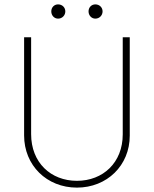

<svg xmlns="http://www.w3.org/2000/svg" viewBox="-20 -846 702 876"><path d="M331 10C468 10 572 -91 572 -227V-676H540V-233C540 -104 450 -21 331 -21C212 -21 122 -104 122 -234V-676H90V-228C90 -92 193 10 331 10ZM214 -794C214 -776 227 -761 245 -761C264 -761 278 -776 278 -794C278 -812 264 -826 245 -826C227 -826 214 -812 214 -794ZM384 -794C384 -776 397 -761 415 -761C434 -761 448 -776 448 -794C448 -812 434 -826 415 -826C397 -826 384 -812 384 -794Z"/></svg>

Font: MV Cash Thin
Style: Regular
Weight: 100
Designer: Rodrigo Fuenzalida
Foundry: fragTYPE
Version: Version 1.100;Glyphs 3.1.2 (3151)